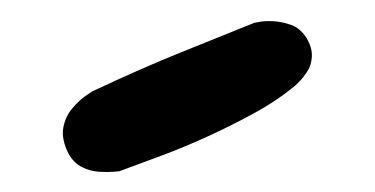

<svg xmlns="http://www.w3.org/2000/svg" viewBox="-20 -661 361 185"><path d="M95 -496Q95 -496 89.5 -495.5Q84 -495 75.5 -495.5Q67 -496 59 -500Q51 -504 46 -513Q39 -527 41 -538Q43 -549 50 -557Q57 -565 63 -569Q69 -573 69 -573Q118 -596 155.5 -611Q193 -626 225 -639Q225 -639 230.5 -640Q236 -641 244 -640.5Q252 -640 260.5 -637Q269 -634 275 -625Q281 -615 280.5 -606.5Q280 -598 276 -592Q272 -586 268.5 -582.5Q265 -579 265 -579Q247 -564 225 -552Q203 -540 180 -529.5Q157 -519 135.5 -511Q114 -503 95 -496Z"/></svg>

Font: Sour Gummy Black Medium
Style: Regular
Weight: 500
Version: Version 1.000